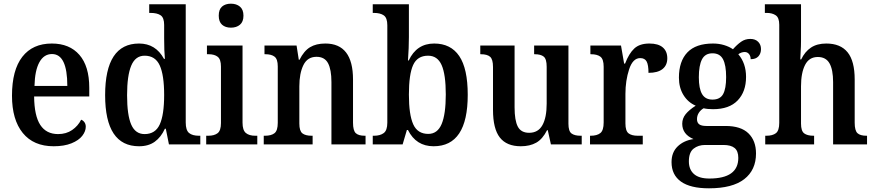

<svg xmlns="http://www.w3.org/2000/svg" viewBox="-20 -783 4746 1041"><path d="M45 -264Q45 -403 101 -475Q157 -547 261 -547Q357 -547 410.5 -485.5Q464 -424 464 -307V-260H165Q166 -155 198.5 -105.5Q231 -56 295 -56Q339 -56 371 -78Q403 -100 420 -134Q431 -130 438 -120Q445 -110 445 -96Q445 -71 426 -46.5Q407 -22 367.5 -6Q328 10 271 10Q162 10 103.5 -62Q45 -134 45 -264ZM345 -317Q345 -490 262 -490Q218 -490 193.5 -445.5Q169 -401 167 -317Z M550 -267Q550 -547 734 -547Q824 -547 869 -464H874Q870 -507 870 -575V-648Q870 -687 851 -700Q832 -713 796 -713H789V-760H987V-119Q987 -77 1005 -62Q1023 -47 1059 -47H1066V0H896L879 -85H874Q853 -39 819 -14.5Q785 10 734 10Q550 10 550 -267ZM870 -268Q870 -376 846 -428.5Q822 -481 764 -481Q714 -481 691.5 -427Q669 -373 669 -267Q669 -159 691.5 -107.5Q714 -56 764 -56Q822 -56 846 -108Q870 -160 870 -268Z M1166 -698Q1166 -732 1184 -747.5Q1202 -763 1232 -763Q1262 -763 1281 -747Q1300 -731 1300 -698Q1300 -665 1281 -649Q1262 -633 1232 -633Q1202 -633 1184 -649Q1166 -665 1166 -698ZM1098 -47H1109Q1142 -47 1160 -61Q1178 -75 1178 -116V-422Q1178 -461 1160.5 -475Q1143 -489 1111 -489H1102V-536H1295V-118Q1295 -77 1313 -62Q1331 -47 1364 -47H1375V0H1098Z M1410 -47H1416Q1451 -47 1468.5 -61Q1486 -75 1486 -117V-423Q1486 -462 1469 -475.5Q1452 -489 1419 -489H1414V-536H1588L1600 -459H1604Q1628 -507 1661 -527Q1694 -547 1744 -547Q1894 -547 1894 -352V-118Q1894 -75 1909 -61Q1924 -47 1958 -47H1962V0H1777V-338Q1777 -406 1758.5 -440.5Q1740 -475 1696 -475Q1647 -475 1625 -430Q1603 -385 1603 -315V-113Q1603 -73 1619.5 -60Q1636 -47 1670 -47H1675V0H1410Z M2192 -78H2186L2163 0H2001V-47H2008Q2041 -47 2060.5 -61.5Q2080 -76 2080 -118V-646Q2080 -686 2061 -699.5Q2042 -713 2007 -713H2001V-760H2197V-582Q2197 -525 2192 -455H2196Q2239 -547 2334 -547Q2424 -547 2470 -479Q2516 -411 2516 -269Q2516 10 2331 10Q2236 10 2192 -78ZM2397 -271Q2397 -379 2374.5 -430Q2352 -481 2301 -481Q2243 -481 2220 -430.5Q2197 -380 2197 -270Q2197 -161 2220.5 -109Q2244 -57 2302 -57Q2352 -57 2374.5 -110.5Q2397 -164 2397 -271Z M2653 -187V-420Q2653 -461 2637.5 -475Q2622 -489 2587 -489H2584V-536H2770V-201Q2770 -130 2787.5 -96.5Q2805 -63 2849 -63Q2898 -63 2921 -104.5Q2944 -146 2944 -221V-421Q2944 -463 2928 -476Q2912 -489 2879 -489H2876V-536H3062V-112Q3062 -72 3078.5 -59.5Q3095 -47 3128 -47H3134V0H2967L2950 -77H2946Q2922 -29 2887.5 -9.5Q2853 10 2804 10Q2727 10 2690 -37.5Q2653 -85 2653 -187Z M3179 -47H3182Q3217 -47 3235 -61.5Q3253 -76 3253 -119V-421Q3253 -462 3235.5 -475.5Q3218 -489 3184 -489H3181V-536H3347L3364 -438H3369Q3390 -493 3419 -520Q3448 -547 3501 -547Q3549 -547 3573.5 -526Q3598 -505 3598 -467Q3598 -429 3572 -408.5Q3546 -388 3496 -388Q3496 -431 3486 -449.5Q3476 -468 3451 -468Q3411 -468 3391 -407Q3371 -346 3371 -274V-114Q3371 -73 3388 -60Q3405 -47 3438 -47H3465V0H3179Z M3621 96Q3621 43 3654 11Q3687 -21 3740 -29Q3679 -55 3679 -112Q3679 -141 3697.5 -164Q3716 -187 3752 -210Q3710 -228 3685.5 -268Q3661 -308 3661 -362Q3661 -451 3707 -499Q3753 -547 3846 -547Q3878 -547 3906 -538.5Q3934 -530 3954 -516Q3976 -541 3998 -556.5Q4020 -572 4048 -572Q4075 -572 4090.5 -556.5Q4106 -541 4106 -517Q4106 -493 4092 -477.5Q4078 -462 4050 -462Q4050 -479 4041 -490Q4032 -501 4018 -501Q4000 -501 3983 -489Q4025 -440 4025 -366Q4025 -286 3979.5 -238.5Q3934 -191 3846 -191Q3815 -191 3795 -196Q3779 -187 3769 -171.5Q3759 -156 3759 -137Q3759 -118 3771 -109Q3783 -100 3810 -100H3914Q3997 -100 4038 -60Q4079 -20 4079 49Q4079 139 4015 188.5Q3951 238 3824 238Q3723 238 3672 201.5Q3621 165 3621 96ZM3917 -365Q3917 -430 3900 -462Q3883 -494 3843 -494Q3803 -494 3786 -461Q3769 -428 3769 -364Q3769 -303 3786.5 -273Q3804 -243 3843 -243Q3884 -243 3900.5 -272.5Q3917 -302 3917 -365ZM3983 73Q3983 36 3963 19.5Q3943 3 3902 3H3803Q3766 3 3740.5 23Q3715 43 3715 92Q3715 136 3742.5 160.5Q3770 185 3826 185Q3983 185 3983 73Z M4129 -47H4135Q4169 -47 4187 -61Q4205 -75 4205 -117V-649Q4205 -687 4186 -700Q4167 -713 4137 -713H4127V-760H4323V-560Q4323 -533 4321 -500.5Q4319 -468 4319 -461H4324Q4344 -503 4377 -525Q4410 -547 4460 -547Q4537 -547 4575.5 -499.5Q4614 -452 4614 -352V-118Q4614 -75 4629 -61Q4644 -47 4678 -47H4681V0H4497V-338Q4497 -405 4477.5 -439.5Q4458 -474 4414 -474Q4367 -474 4345 -431Q4323 -388 4323 -315V-113Q4323 -73 4340 -60Q4357 -47 4391 -47H4394V0H4129Z"/></svg>

Font: Noto Serif NarrowSemiBold
Style: Regular
Weight: 600
Width: 4
Designer: Monotype Design Team
Foundry: Monotype Imaging Inc.
Version: Version 1.001